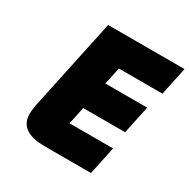

<svg xmlns="http://www.w3.org/2000/svg" viewBox="-181 -992 1141 1158"><g transform="rotate(30 389.0 -412.5)"><path d="M643.9 -195H340.6L366.3 -316H657.7L699.1 -511H407.7L433 -630H736.4L777.9 -825H245.9L109.9 -185.5L109.9 -184.7C105.6 -142.3 61.6 -0.7 280.6 0H602.5Z"/></g></svg>

Font: Hussar Nova
Style: 96
Weight: 700
Foundry: Cannot Into Space Fonts
Version: Version 0.99